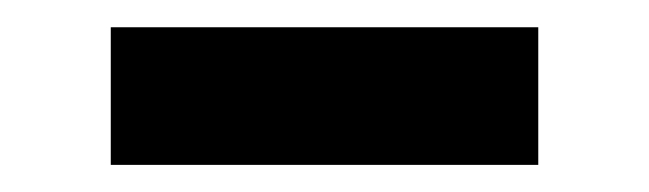

<svg xmlns="http://www.w3.org/2000/svg" viewBox="-20 -366 483 143"><path d="M380.9 -243.2H62.5V-345.7H380.9Z"/></svg>

Font: Pretendard Std SemiBold
Style: Regular
Weight: 600
Designer: Base glyphs from Inter by Rasmus Andersson; Hangeul glyphs from Noto Sans CJK(Source Han Sans) by Jang Soo-young and Kan
Foundry: Kil Hyung-jin
Version: Version 1.309